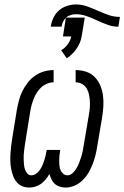

<svg xmlns="http://www.w3.org/2000/svg" viewBox="-20 -835 559 863"><path d="M111 8Q94 8 79 1.5Q64 -5 54 -17.5Q44 -30 38.5 -45.5Q33 -61 30 -77Q27 -93 26.5 -110Q26 -127 27 -144Q28 -161 30 -178Q32 -195 35 -213L56 -343Q60 -364 65.5 -385Q71 -406 81 -426Q91 -446 105 -464Q119 -482 138 -495Q157 -508 178.5 -514Q200 -520 221 -520V-465Q206 -465 191.5 -459Q177 -453 165.5 -442.5Q154 -432 145.5 -418.5Q137 -405 131.5 -391Q126 -377 122 -362.5Q118 -348 116 -334L95 -204Q93 -193 91.5 -181.5Q90 -170 88.5 -159Q87 -148 86.5 -137Q86 -126 86.5 -115Q87 -104 88 -93.5Q89 -83 92.5 -73Q96 -63 103 -55Q110 -47 121 -47Q132 -47 142 -54Q152 -61 159 -71Q166 -81 170.5 -91.5Q175 -102 178.5 -112.5Q182 -123 184.5 -134Q187 -145 189 -156L190 -161H251L250 -156Q248 -145 247 -134Q246 -123 246 -112.5Q246 -102 247 -91Q248 -80 252 -70.5Q256 -61 264 -54Q272 -47 283 -47Q296 -47 307 -57.5Q318 -68 325 -80.5Q332 -93 337 -106.5Q342 -120 346 -133Q350 -146 352.5 -159.5Q355 -173 357 -186L379 -316Q382 -332 383.5 -348Q385 -364 384 -379.5Q383 -395 380 -410Q377 -425 369.5 -437.5Q362 -450 349 -457.5Q336 -465 320 -465V-520Q345 -520 367.5 -512.5Q390 -505 406 -488.5Q422 -472 431 -450.5Q440 -429 443 -405Q446 -381 444.5 -356.5Q443 -332 439 -307L417 -177Q414 -157 409 -137Q404 -117 396.5 -97.5Q389 -78 378 -59Q367 -40 351 -24.5Q335 -9 315 -0.5Q295 8 275 8Q261 8 248.5 4Q236 0 226.5 -8.5Q217 -17 211.5 -28.5Q206 -40 202 -53Q195 -40 185.5 -28.5Q176 -17 164 -8.5Q152 0 138.5 4Q125 8 111 8ZM280 -573 255 -609Q272 -619 284.5 -636Q297 -653 300 -671H263L276 -755Q268 -747 263 -736.5Q258 -726 257 -715H208Q211 -735 220 -754.5Q229 -774 245 -788Q261 -802 281.5 -808.5Q302 -815 321 -815Q348 -815 372.5 -806Q397 -797 420.5 -786.5Q444 -776 468 -767.5Q492 -759 519 -759L512 -715Q489 -715 468.5 -722Q448 -729 428 -738L406 -748Q386 -757 365 -764Q344 -771 321 -771Q310 -771 298 -767.5Q286 -764 277 -756H361L347 -671Q342 -642 324 -616Q306 -590 280 -573Z"/></svg>

Font: Iosevka SS04 Light Oblique
Style: Regular
Weight: 300
Italic angle: -9°
Monospace: yes
Designer: Belleve Invis
Foundry: Belleve Invis
Version: Version 19.0.0; ttfautohint (v1.8.4)